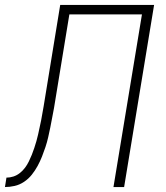

<svg xmlns="http://www.w3.org/2000/svg" viewBox="-52 -755 672 775"><path d="M406 0 521 -697H228L166 -319Q162 -299 158.5 -279.5Q155 -260 151 -240.5Q147 -221 142.5 -201Q138 -181 131.5 -161.5Q125 -142 117.5 -123Q110 -104 100 -85.5Q90 -67 76.5 -50Q63 -33 45 -21Q27 -9 7 -4.5Q-13 0 -32 0L-26 -38Q-12 -38 2 -42.5Q16 -47 28 -56.5Q40 -66 49 -78Q58 -90 64.5 -103.5Q71 -117 76.5 -130.5Q82 -144 86.5 -158Q91 -172 95 -185.5Q99 -199 102 -213Q105 -227 108 -241Q111 -255 114 -269Q117 -283 119 -297Q121 -311 124 -325L191 -735H570L449 0Z"/></svg>

Font: Iosevka Extralight Extended
Style: Italic
Weight: 200
Width: 7
Italic angle: -9°
Monospace: yes
Designer: Belleve Invis
Foundry: Belleve Invis
Version: Version 32.5.0; ttfautohint (v1.8.4)